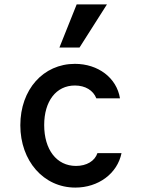

<svg xmlns="http://www.w3.org/2000/svg" viewBox="-20 -839 640 869"><path d="M421 -146C409 -110 372 -88 324 -88C236 -88 180 -162 180 -273C180 -381 234 -452 319 -452C366 -452 402 -430 416 -394H523C508 -487 424 -550 319 -550C176 -550 72 -434 72 -272C72 -111 177 10 321 10C425 10 511 -53 530 -146ZM464 -819H327L249 -624H340Z"/></svg>

Font: CommitMono
Style: 600Regular
Weight: 600
Monospace: yes
Designer: Eigil Nikolajsen
Foundry: Eigil Nikolajsen
Version: Version 1.143